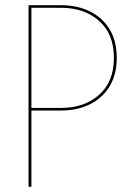

<svg xmlns="http://www.w3.org/2000/svg" viewBox="-20 -720 520 740"><path d="M90 -700V0H101V-700ZM97 -690H215Q305 -690 362 -639.5Q419 -589 419 -497Q419 -405 362 -354.5Q305 -304 215 -304H97V-294H215Q278 -294 326.5 -318Q375 -342 402.5 -387.5Q430 -433 430 -497Q430 -562 402.5 -607Q375 -652 326.5 -676Q278 -700 215 -700H97Z"/></svg>

Font: Jost Thin
Style: Regular
Weight: 250
Version: Version 3.710